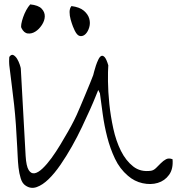

<svg xmlns="http://www.w3.org/2000/svg" viewBox="-20 -874 855 896"><path d="M99.6 -7.8Q84 -17.6 76.7 -41.5Q69.3 -65.4 66.4 -92.3Q63.5 -119.1 62.5 -144.5Q61.5 -169.9 60.5 -184.6Q57.6 -243.2 54.2 -291.5Q50.8 -339.8 45.9 -384.8Q41 -429.7 35.2 -474.1Q29.3 -518.6 23.4 -569.3Q23.4 -571.3 22.9 -576.7Q22.5 -582 22.5 -588.4Q22.5 -594.7 22.9 -600.1Q23.4 -605.5 23.4 -608.4Q33.2 -622.1 43 -616.7Q52.7 -611.3 60.1 -599.1Q67.4 -586.9 72.3 -572.3Q77.1 -557.6 77.1 -553.7L99.6 -146.5Q102.5 -98.6 113.8 -80.6Q125 -62.5 141.6 -65.4Q158.2 -68.4 178.7 -87.9Q199.2 -107.4 220.2 -136.2Q241.2 -165 261.2 -198.2Q281.2 -231.4 297.9 -260.7Q314.5 -290 325.2 -311.5Q335.9 -333 337.9 -337.9Q342.8 -348.6 354 -375Q365.2 -401.4 377.4 -430.7Q389.6 -460 400.4 -486.3Q411.1 -512.7 415 -523.4Q416 -527.3 419.4 -540.5Q422.9 -553.7 427.7 -568.4Q432.6 -583 439 -596.2Q445.3 -609.4 452.6 -612.8Q460 -616.2 468.3 -607.4Q476.6 -598.6 485.4 -569.3Q483.4 -543 483.9 -494.6Q484.4 -446.3 490.2 -389.2Q496.1 -332 508.8 -273.9Q521.5 -215.8 544.4 -169.9Q567.4 -124 601.6 -97.2Q635.7 -70.3 684.6 -77.1Q697.3 -79.1 708.5 -90.3Q719.7 -101.6 731 -112.8Q742.2 -124 754.9 -130.9Q767.6 -137.7 785.2 -130.9Q789.1 -85.9 769 -58.1Q749 -30.3 716.3 -20.5Q683.6 -10.7 645.5 -19Q607.4 -27.3 577.1 -53.7Q539.1 -85.9 516.6 -133.3Q494.1 -180.7 480.5 -233.9Q466.8 -287.1 459.5 -340.8Q452.1 -394.5 446.3 -438.5L438.5 -454.1Q436.5 -450.2 426.8 -425.3Q417 -400.4 400.4 -363.3Q383.8 -326.2 362.3 -280.8Q340.8 -235.4 315.4 -190.4Q290 -145.5 262.2 -105Q234.4 -64.5 206.5 -37.6Q178.7 -10.7 151.4 -1Q124 8.8 99.6 -7.8ZM80.1 -743.2Q77.1 -749 79.6 -762.7Q82 -776.4 87.9 -793.5Q93.8 -810.5 102.5 -826.7Q111.3 -842.8 121.1 -853.5Q159.2 -849.6 174.3 -833.5Q189.5 -817.4 189 -797.4Q188.5 -777.3 175.3 -757.3Q162.1 -737.3 145 -726.6Q127.9 -715.8 109.9 -717.8Q91.8 -719.7 80.1 -743.2ZM329.1 -730.5Q326.2 -735.4 320.3 -750.5Q314.5 -765.6 309.6 -783.2Q304.7 -800.8 304.7 -817.9Q304.7 -835 313.5 -845.7Q351.6 -840.8 371.1 -824.2Q390.6 -807.6 396.5 -787.1Q402.3 -766.6 396.5 -746.6Q390.6 -726.6 379.4 -715.3Q368.2 -704.1 354.5 -705.6Q340.8 -707 329.1 -730.5Z"/></svg>

Font: Give You Glory
Style: Regular
Weight: 400
Designer: Kimberly Geswein
Foundry: Kimberly Geswein
Version: Version 1.002